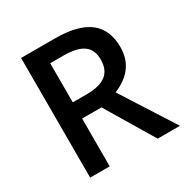

<svg xmlns="http://www.w3.org/2000/svg" viewBox="-163 -853 965 992"><g transform="rotate(-30 319.5 -357.0)"><path d="M210.9 -615.2H288.1C394 -615.2 446.8 -582.5 446.8 -502C446.8 -422.4 400.9 -381.8 292 -381.8H210.9ZM326.2 -285.2 497.1 0H629.9L428.2 -315.9C520.5 -353.5 566.9 -417 566.9 -505.9C566.9 -645 480 -713.9 295.9 -713.9H94.2V0H210.9V-285.2Z"/></g></svg>

Font: Samim Medium
Style: Regular
Weight: 500
Foundry: DejaVu fonts team - Redesigned by Saber Rastikerdar
Version: Version 4.0.5